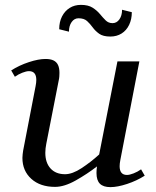

<svg xmlns="http://www.w3.org/2000/svg" viewBox="-20 -752 640 788"><path d="M433 16Q404 16 390 2Q376 -12 376 -42Q376 -48 376.5 -55Q377 -62 378 -69Q338 -38 291 -11.5Q244 15 206 15Q145 15 108.5 -18Q72 -51 72 -104Q72 -111 73 -119Q74 -127 75 -134L126 -398Q129 -413 129 -424Q129 -460 99 -460Q88 -460 71.5 -453.5Q55 -447 41 -437L26 -463Q59 -484 98.5 -497Q138 -510 167 -510Q187 -510 199.5 -504Q212 -498 218 -485.5Q224 -473 224 -453Q224 -446 223.5 -438.5Q223 -431 221 -422L170 -162Q168 -152 167 -143Q166 -134 166 -125Q166 -84 187.5 -60.5Q209 -37 247 -37Q277 -37 315 -62Q353 -87 387 -118L462 -500H552L474 -96Q471 -81 471 -70Q471 -34 501 -34Q512 -34 528.5 -40.5Q545 -47 559 -57L574 -31Q541 -10 501.5 3Q462 16 433 16ZM223 -632Q223 -662 234.5 -684.5Q246 -707 266 -719.5Q286 -732 312 -732Q342 -732 360 -720.5Q378 -709 390 -694.5Q402 -680 413.5 -668.5Q425 -657 442 -657Q459 -657 470 -672.5Q481 -688 481 -712L521 -702Q521 -673 510 -650Q499 -627 479 -614.5Q459 -602 433 -602Q403 -602 387 -613.5Q371 -625 360.5 -639.5Q350 -654 337.5 -665.5Q325 -677 302 -677Q285 -677 274 -661.5Q263 -646 263 -622Z"/></svg>

Font: Wittgenstein
Style: Italic
Weight: 400
Italic angle: -11°
Designer: Jörg Drees
Foundry: Jörg Drees
Version: Version 1.500